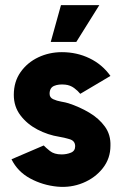

<svg xmlns="http://www.w3.org/2000/svg" viewBox="-20 -721 477 751"><path d="M204 9Q147 3.5 98 -23Q49 -49.5 25 -98L151 -152Q158.5 -144 175.2 -130.5Q192 -117 221 -117Q240.5 -117 257.2 -123.8Q274 -130.5 274 -149Q274 -170 252.5 -176.5Q231 -183 212 -186Q167.5 -193 126.8 -214.2Q86 -235.5 60 -269.8Q34 -304 34 -350Q34 -401.5 60.5 -439Q87 -476.5 129.8 -496.8Q172.5 -517 222 -517Q280.5 -517 330.2 -493Q380 -469 412 -424L294 -354Q285 -365.5 269.8 -376.8Q254.5 -388 235 -390Q209 -392.5 191.5 -385Q174 -377.5 174 -354Q174 -339.5 188 -333Q202 -326.5 219.5 -323.5Q237 -320.5 248 -317Q291 -303 329 -280.5Q367 -258 390.2 -226Q413.5 -194 412 -151Q412 -101 382 -63Q352 -25 304.5 -5.5Q257 14 204 9ZM178.5 -557 218.5 -701H368.5L278.5 -557Z"/></svg>

Font: Urbanist Black
Style: Regular
Weight: 900
Designer: Corey Hu
Foundry: Corey Hu
Version: Version 1.330; ttfautohint (v1.8.4.7-5d5b)